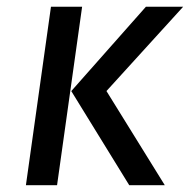

<svg xmlns="http://www.w3.org/2000/svg" viewBox="-20 -547 561 567"><path d="M410.9 -527.1H520.9L294.4 -278.1L466.7 0H361.7L190.5 -278ZM130.5 -527.1H222.5L148.5 0H56.5Z"/></svg>

Font: Fira Sans Variable
Style: Italic
Weight: 397
Italic angle: -8°
Designer: Carrois Corporate & Edenspiekermann AG
Foundry: Carrois Corporate GbR & Edenspiekermann AG
Version: Version 4.202